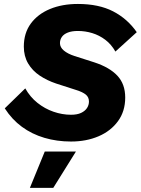

<svg xmlns="http://www.w3.org/2000/svg" viewBox="-20 -690 697 951"><path d="M331.6 11Q261.8 11 199.9 -7.3Q138 -25.6 88.4 -62Q38.8 -98.4 3.6 -153.4L105.2 -252.2Q128.8 -209.8 165.4 -180.6Q202 -151.4 245.2 -136.5Q288.4 -121.6 331.4 -121.6Q362.4 -121.6 381.9 -130.9Q401.4 -140.2 411 -155Q420.6 -169.8 420.6 -187.2Q420.6 -208.6 404.9 -221.5Q389.2 -234.4 356.8 -244.4L258.2 -276.2Q213.2 -291.2 176.8 -315.5Q140.4 -339.8 119.2 -375.8Q98 -411.8 98 -459.2Q98 -526.2 132.6 -573.3Q167.2 -620.4 227.6 -645.4Q288 -670.4 365.8 -670.4Q469.4 -670.4 540.4 -633.7Q611.4 -597 657.4 -530.6L551.6 -434.6Q531.4 -470.4 501.6 -492.9Q471.8 -515.4 437 -526Q402.2 -536.6 365.6 -536.6Q336 -536.6 316.1 -528.8Q296.2 -521 286.6 -507.4Q277 -493.8 277 -476.4Q277 -455.6 296.4 -439.5Q315.8 -423.4 348.4 -412.8L447 -381.2Q522.4 -356.6 561.3 -315.1Q600.2 -273.6 600.2 -206.8Q600.2 -138.8 564.4 -89.8Q528.6 -40.8 468 -14.9Q407.4 11 331.6 11ZM356.2 60.4 243.8 240.6H128L201.8 60.4Z"/></svg>

Font: Work Sans
Style: Italic
Weight: 400
Italic angle: -13°
Designer: Wei Huang
Foundry: Wei Huang
Version: Version 2.012